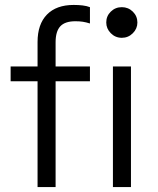

<svg xmlns="http://www.w3.org/2000/svg" viewBox="-20 -757 640 777"><path d="M132 0V-428H23V-488H132V-587Q132 -659 170 -698Q208 -737 278.2 -737Q298 -737 314.5 -735Q331 -733 344 -728V-662Q328 -667 315 -669Q302 -671 285 -671Q243 -671 224 -650.5Q205 -630 205 -586V-488H344V-428H205V0ZM473 -604Q446.8 -604 428.4 -622.6Q410 -641.2 410 -666.1Q410 -692 428.4 -710Q446.8 -728 473 -728Q499 -728 517.5 -709.9Q536 -691.8 536 -665.9Q536 -641 517.5 -622.5Q499 -604 473 -604ZM437 0V-488H510V0Z"/></svg>

Font: Red Hat Mono
Style: Regular
Weight: 300
Monospace: yes
Designer: Pentagram, MCKL
Foundry: Pentagram, MCKL
Version: Version 1.023